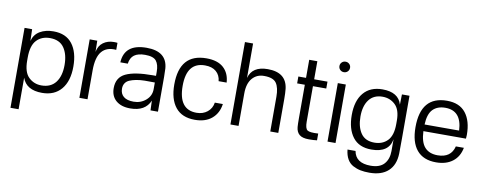

<svg xmlns="http://www.w3.org/2000/svg" viewBox="-73 -1100 4228 1675"><g transform="rotate(10 2040.5 -263.0)"><path d="M139 190H67V-518H134L137 -415Q153 -474 202.5 -503Q252 -532 322 -532Q433 -532 489 -459Q545 -386 545 -259Q545 -130 484.5 -58Q424 14 315 14Q175 14 139 -89ZM139 -240Q139 -138 185.5 -93.5Q232 -49 298 -49Q381 -49 424 -105Q467 -161 467 -259Q467 -354 427 -411.5Q387 -469 302 -469Q228 -469 183.5 -421.5Q139 -374 139 -269Z M856 -532Q879 -532 888 -530V-468Q804 -476 760 -424.5Q716 -373 716 -256V0H644V-518H711L713 -419Q723 -475 762.5 -503.5Q802 -532 856 -532Z M1147 -532Q1326 -532 1338 -383Q1340 -356 1340 -309V0H1274L1271 -86Q1229 14 1096 14Q1016 14 970 -25.5Q924 -65 924 -136Q924 -231 1002.5 -268Q1081 -305 1240 -305H1269V-341Q1269 -404 1243.5 -436.5Q1218 -469 1144 -469Q1082 -469 1048.5 -444.5Q1015 -420 1008 -367H942Q951 -532 1147 -532ZM996 -144Q996 -99 1026 -74Q1056 -49 1115 -49Q1178 -49 1223.5 -88.5Q1269 -128 1269 -187V-246Q1221 -247 1180 -246.5Q1139 -246 1105 -239.5Q1071 -233 1046.5 -222.5Q1022 -212 1009 -192Q996 -172 996 -144Z M1677 -532Q1776 -532 1828.5 -484.5Q1881 -437 1886 -354H1815Q1810 -407 1774 -438Q1738 -469 1675 -469Q1513 -469 1513 -260Q1513 -49 1672 -49Q1729 -49 1768 -80.5Q1807 -112 1815 -164H1886Q1875 -82 1818.5 -34Q1762 14 1668 14Q1554 14 1496.5 -57.5Q1439 -129 1439 -259Q1439 -532 1677 -532Z M2054 -730V-425Q2083 -532 2220 -532Q2385 -532 2402 -390Q2406 -354 2406 -300V0H2335V-308Q2335 -388 2307.5 -428Q2280 -468 2200 -468Q2135 -469 2094.5 -422.5Q2054 -376 2054 -287V0H1982V-730Z M2633 -140Q2633 -80 2654 -65Q2675 -50 2750 -55V5Q2721 9 2677 9Q2620 9 2593.5 -13.5Q2567 -36 2563 -80Q2561 -106 2561 -155V-454H2493V-515H2561V-675H2633V-515H2751V-454H2633Z M2913 -518V0H2842V-518ZM2830 -668Q2830 -687 2843.5 -700.5Q2857 -714 2877 -714Q2897 -714 2910.5 -700.5Q2924 -687 2924 -668Q2924 -648 2910.5 -634.5Q2897 -621 2877 -621Q2857 -621 2843.5 -634.5Q2830 -648 2830 -668Z M3477 -142Q3477 -38 3476 -5Q3473 96 3414 150Q3355 204 3248 204Q3203 204 3168.5 197Q3134 190 3102 173Q3070 156 3050.5 122Q3031 88 3026 38H3097Q3115 142 3248 142Q3329 142 3367.5 99Q3406 56 3406 -16V-120Q3385 2 3230 2Q3120 2 3065 -70Q3010 -142 3010 -266Q3010 -392 3069 -462Q3128 -532 3236 -532Q3378 -532 3408 -427L3410 -518H3477ZM3087 -266Q3087 -174 3125.5 -118Q3164 -62 3245 -62Q3318 -62 3362 -108Q3406 -154 3406 -254V-286Q3406 -382 3360 -425.5Q3314 -469 3248 -469Q3170 -469 3128.5 -414.5Q3087 -360 3087 -266Z M3808 -532Q3919 -532 3974 -462Q4029 -392 4029 -269Q4029 -263 4027 -235H3650Q3654 -137 3694 -93Q3734 -49 3808 -49Q3926 -49 3952 -153H4023Q4008 -73 3951 -29.5Q3894 14 3805 14Q3692 14 3634 -55.5Q3576 -125 3576 -258Q3576 -532 3808 -532ZM3650 -294H3956Q3948 -469 3804 -469Q3734 -469 3694 -428.5Q3654 -388 3650 -294Z"/></g></svg>

Font: Nacelle Light
Style: Regular
Weight: 300
Designer: Sora Sagano
Foundry: Sora Sagano
Version: Version 1.000;FEAKit 1.0